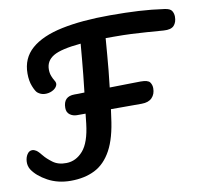

<svg xmlns="http://www.w3.org/2000/svg" viewBox="-91 -945 1118 1051"><g transform="rotate(-10 467.5 -419.5)"><path d="M219 8Q148 8 92 -22.5Q36 -53 10 -93Q-2 -113 -1 -136.5Q0 -160 11 -177Q22 -194 39 -194Q50 -194 61.5 -186.5Q73 -179 92 -155Q107 -136 137 -113.5Q167 -91 213 -92Q266 -93 305 -137.5Q344 -182 356 -285Q360 -315 362 -340Q339 -340 314 -340Q292 -340 275 -352.5Q258 -365 258 -390Q258 -454 321 -454Q327 -454 341 -454Q355 -454 376 -455Q382 -508 386.5 -551.5Q391 -595 394.5 -635.5Q398 -676 402 -722Q292 -712 249 -686.5Q206 -661 206 -613Q206 -592 212.5 -575.5Q219 -559 226 -548Q237 -532 229 -517Q221 -502 202 -493Q183 -484 161 -485Q139 -486 121 -501Q111 -510 99 -540Q87 -570 87 -611Q87 -696 146.5 -748Q206 -800 318 -823.5Q430 -847 587 -847Q676 -847 746.5 -843Q817 -839 887 -829Q918 -825 927 -810.5Q936 -796 936 -778Q936 -747 919.5 -729Q903 -711 862 -714Q810 -718 768.5 -721Q727 -724 684.5 -726Q642 -728 587 -728Q563 -728 542 -728Q538 -677 534.5 -635Q531 -593 527 -550.5Q523 -508 517 -458Q575 -459 624.5 -460Q674 -461 689 -461Q730 -461 740.5 -446.5Q751 -432 751 -413Q751 -380 731.5 -360Q712 -340 674 -340Q622 -340 582 -340Q542 -340 503 -340Q500 -320 497 -297Q483 -183 446.5 -116Q410 -49 353 -20.5Q296 8 219 8Z"/></g></svg>

Font: Pacifico
Style: Regular
Weight: 400
Designer: Vernon Adams
Foundry: Vernon Adams
Version: Version 3.010; ttfautohint (v1.8.4.7-5d5b)